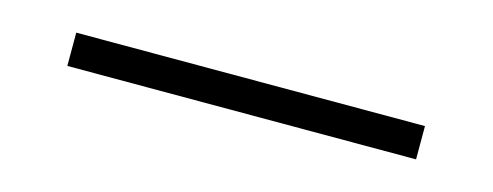

<svg xmlns="http://www.w3.org/2000/svg" viewBox="-20 -417 601 234"><g transform="rotate(15 280.0 -300.0)"><path d="M60 -279V-321H500V-279Z"/></g></svg>

Font: Kalnia SemiExpanded Medium
Style: Regular
Weight: 500
Width: 6
Designer: Frida Medrano
Foundry: Frida Medrano
Version: Version 1.105